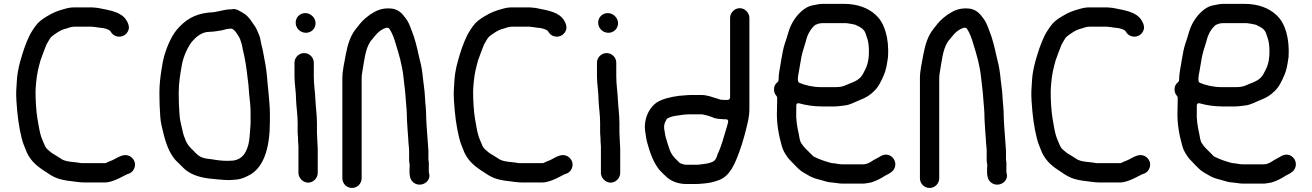

<svg xmlns="http://www.w3.org/2000/svg" viewBox="-20 -758 6663 975"><path d="M624.4 127.3C642.8 122.1 653 115.1 660.3 100.4C674.5 72 658.8 44.9 638.4 34.7C608.7 19.8 581.8 40.1 553.6 54.2C541.3 60.3 527.9 63.8 520.9 68.4C519.3 69.5 516.5 70.5 514 70.5H395C388 70.5 380.7 68.1 374.6 67.4L356.6 65.4C335 63 306.5 61.2 286.2 45.8C275.3 38 265 32.7 250.9 23.9C241.4 18.8 232.4 9.7 228.2 6.5C216.5 -1.9 209.8 -12.4 206.3 -21.5C200.1 -37.8 190.7 -54.8 184.9 -78C178.1 -105.6 175.1 -128.1 169.7 -157.9C163.5 -195.1 160.5 -249.7 160.5 -293C160.5 -306.2 162.2 -321.3 163.5 -339C167.3 -384 175.6 -415.1 186 -452.6C192.7 -473.8 209.3 -513.8 215.3 -530.3C215.4 -530.8 215.8 -531.6 216.2 -532.2L224.2 -546.2C230.1 -556.6 235.8 -567.7 245.5 -575C262.9 -588 287.9 -606.9 317 -613.2C324.5 -615.3 340.9 -622.5 357 -622.5H435.7C436.6 -622.7 442 -623.3 447.2 -622.3L465.3 -620.4C475.1 -619.4 485.8 -616.5 494 -616.5C502.9 -616.5 534.6 -609.6 540.7 -599.4C549.4 -585 558.2 -576.9 573.9 -573.2C602.2 -566.4 627.6 -584.7 633.5 -609.5C637.2 -625 630.6 -641.3 622.4 -654.4C596.7 -696.4 545.7 -704.2 478.1 -717.6L458.5 -719.6C449.1 -720.9 440.8 -720.5 431 -720.5H357C338.3 -720.5 321.9 -717 305.5 -712C270.8 -702.5 249.2 -693.8 220.4 -676.3C191.6 -659.3 174.4 -646.6 157.3 -622L143.4 -601.1C124 -571.9 105.4 -522.2 93 -481.4C79.3 -436.4 68.8 -399.9 65.5 -347.2C62.6 -303.8 60.8 -288.4 63.5 -243.8C68.1 -172.5 75.4 -114.8 90.2 -55.9C96 -29.7 107.5 -7.5 116.6 17.2C138.4 62.9 171.9 89.5 216.8 117.5L228.9 125.6C246.6 137.4 264 145.7 282.4 151C306.2 157.8 333.4 161.7 362.4 164.6L378.6 166.6C387.5 167.7 396.9 168.5 409 168.5H512C525.8 168.5 535.8 165.6 545.7 162.9C570.9 156.1 597.1 141.1 624.4 127.3Z M1041.6 -694.5C964.1 -686.5 919 -654.6 878.5 -607.9C847.6 -570.7 820.3 -506.9 807.3 -446.7L799.3 -399C793.8 -363.1 789.5 -327.9 789.5 -286C789.5 -265.6 789.8 -245 790.5 -225.6C793.2 -186.5 792.7 -151.9 800.2 -121.9C814.6 -57.1 828.9 -2.7 859.3 39.9C869.2 54.7 880 63.3 893.8 77.2L910.8 94.2C940.9 124.2 983.7 141.2 1041.2 148.6C1077.7 151.4 1107.4 156.4 1145.6 156.5C1154.7 155.9 1164.5 155.2 1173.2 154.5C1205.7 152.7 1228.3 141 1253.7 127.2C1323.8 83.5 1350.5 -15.5 1350.5 -140V-185C1350.5 -217.9 1346.1 -255.8 1343.5 -287.9L1338.5 -337.9C1335.3 -382.1 1331.1 -417.7 1322.8 -457.5C1318 -481.4 1315.6 -501.2 1309.9 -521.7C1304.1 -543.1 1303.2 -559.5 1297.4 -576.3C1288.7 -595.6 1283.4 -612.4 1273.8 -625.7C1255.5 -651.4 1246.1 -670.6 1220.4 -688.4C1196.6 -702.1 1179.6 -716.5 1155.9 -710.8C1155.2 -710.7 1154 -710.5 1153 -710.5H1151C1114.9 -710.5 1084.8 -694.8 1041.6 -694.5ZM1142 58.5H1126C1104.7 58.5 1075.9 54.6 1052.2 50.4C1038.4 48.9 1016.5 47.2 1000.4 39.2C984.8 31.4 973.9 19.9 963.1 7.9C946.1 -7.3 928.4 -25.3 919.3 -54.6C912.5 -69.9 909.3 -81.9 904.8 -103.3C899.1 -128.2 893.2 -148.4 891.5 -178.1C888.8 -209.8 887.5 -249.3 887.5 -285C887.5 -340.2 895.7 -383.4 903.7 -429.1C910.5 -468.6 932.1 -516.7 953 -544.5C953.2 -544.7 953.5 -545.1 953.7 -545.4C972.4 -566.1 1000.1 -596.5 1045 -596.5C1065.1 -596.5 1086.4 -601 1107.4 -604.2C1117.8 -607.1 1136 -612.5 1151 -612.5L1153 -612.5C1160 -612.5 1165.6 -608.1 1171.8 -601.8C1181.3 -592.4 1186.3 -580.4 1193 -571.5C1199 -563.5 1201.7 -550.6 1204.7 -542.5C1211.1 -526.5 1211 -511.1 1215.1 -497.3C1225.1 -457 1231.6 -412.6 1236.4 -369.5L1241.4 -329.6C1241.4 -329.4 1241.4 -329.2 1241.5 -329L1245.4 -278.3C1248.9 -250.6 1252.5 -215.9 1252.5 -185L1252.5 -140C1252.5 -127 1251.8 -114 1250.4 -101.7C1248.2 -78.1 1247.6 -47.2 1241 -22.7C1230.1 15.5 1213.2 49.5 1166.1 57.3C1165.6 57.4 1164.7 57.5 1164 57.5C1157.5 57.5 1149.9 58.5 1142 58.5Z M1493.5 -56V-42C1493.5 -33.3 1495.5 -24.7 1495.5 -16L1495.5 120C1495.5 145.9 1519.1 169.5 1545 169.5C1570.8 169.5 1593.5 146.2 1593.5 120V-4C1593.5 -15 1591.5 -27 1591.5 -42C1591.5 -53.7 1589.5 -69.7 1589.5 -84L1589.5 -132C1589.5 -175.6 1583.7 -209 1581.5 -254.5C1580 -291.2 1573.5 -330.2 1573.5 -370V-440C1573.5 -466.2 1551.1 -488.5 1524.5 -488.5C1497.9 -488.5 1475.5 -466.2 1475.5 -440L1475.5 -370C1475.5 -330.5 1483.5 -291.8 1483.5 -250.3C1485.2 -209.6 1491.5 -176 1491.5 -132L1491.5 -84C1491.5 -73.7 1493.5 -64.8 1493.5 -56ZM1481.5 -643C1481.5 -614.8 1504.9 -591.5 1533.5 -591.5C1560.8 -591.5 1582.5 -612.8 1582.5 -640C1582.5 -667.6 1557.9 -691.5 1530.5 -691.5C1503.2 -691.5 1481.5 -670.2 1481.5 -643Z M2057.5 10V53C2057.5 60.7 2058.4 68.8 2060.2 77.4C2061.5 83.3 2059.5 90.2 2059.5 97V112C2059.5 143.1 2066.4 159.7 2083.1 171.2C2118.2 195.4 2173.2 164.2 2158.1 119C2157.8 117.9 2157.5 116.3 2157.5 115V97C2157.5 82.6 2158.4 70.4 2156.5 58.9C2156.2 57.3 2155.5 54 2155.5 53L2155.5 7.3C2153.1 -37 2149.2 -72.5 2146.5 -117.3L2144.5 -153.3C2144.5 -153.5 2144.5 -153.8 2144.5 -154C2144.5 -167.8 2144.2 -179.9 2143.5 -190.2L2141.6 -219.8C2140.3 -229.4 2139.2 -242.7 2138.5 -257.5C2136.8 -301.7 2129.6 -337.6 2125.6 -381.7C2121.3 -415.9 2115.8 -440.6 2106.8 -475.1C2096.8 -520.3 2087 -562.4 2071.4 -600.4C2061.1 -627.8 2054.9 -646.3 2040 -665.5C2021.8 -690.3 2005.2 -707.5 1974.9 -713.7C1935.8 -719 1905.7 -711.1 1881.3 -697.2C1860.5 -685.1 1855 -681.9 1835.6 -665.5C1813.1 -646.4 1804 -631.7 1784.8 -608.2C1759.2 -574.8 1746.7 -535.6 1736.3 -483.8C1729.7 -442.1 1718.5 -403.8 1718.5 -359V147C1718.5 174.3 1740.5 196.5 1767.5 196.5C1794.5 196.5 1816.5 174.3 1816.5 147V-359C1816.5 -370.4 1817.6 -381.8 1819.7 -392.3C1829 -443.2 1833.5 -506.3 1860.6 -546.9C1860.8 -547.3 1861.3 -547.9 1861.7 -548.4C1881.1 -569.9 1898.9 -602.8 1938 -615.9C1944.6 -618 1952.9 -618.7 1957.4 -611.9C1971.5 -590.8 1981.6 -563.6 1990 -533.6C2005.5 -484.7 2022 -428 2028.4 -370.3C2032.1 -330.5 2038.4 -294.7 2040.5 -252.8C2043.6 -215.4 2046.4 -192.5 2046.5 -152.3C2048.2 -117.7 2051 -79.8 2053.5 -48C2053.5 -47.7 2053.5 -47.3 2053.5 -47C2053.5 -30.5 2057.5 -10.2 2057.5 10Z M2846.4 127.3C2864.8 122.1 2875 115.1 2882.3 100.4C2896.5 72 2880.8 44.9 2860.4 34.7C2830.7 19.8 2803.8 40.1 2775.6 54.2C2763.3 60.3 2749.9 63.8 2742.9 68.4C2741.3 69.5 2738.5 70.5 2736 70.5H2617C2610 70.5 2602.7 68.1 2596.6 67.4L2578.6 65.4C2557 63 2528.5 61.2 2508.2 45.8C2497.3 38 2487 32.7 2472.9 23.9C2463.4 18.8 2454.4 9.7 2450.2 6.5C2438.5 -1.9 2431.8 -12.4 2428.3 -21.5C2422.1 -37.8 2412.7 -54.8 2406.9 -78C2400.1 -105.6 2397.1 -128.1 2391.7 -157.9C2385.5 -195.1 2382.5 -249.7 2382.5 -293C2382.5 -306.2 2384.2 -321.3 2385.5 -339C2389.3 -384 2397.6 -415.1 2408 -452.6C2414.7 -473.8 2431.3 -513.8 2437.3 -530.3C2437.4 -530.8 2437.8 -531.6 2438.2 -532.2L2446.2 -546.2C2452.1 -556.6 2457.8 -567.7 2467.5 -575C2484.9 -588 2509.9 -606.9 2539 -613.2C2546.5 -615.3 2562.9 -622.5 2579 -622.5H2657.7C2658.6 -622.7 2664 -623.3 2669.2 -622.3L2687.3 -620.4C2697.1 -619.4 2707.8 -616.5 2716 -616.5C2724.9 -616.5 2756.6 -609.6 2762.7 -599.4C2771.4 -585 2780.2 -576.9 2795.9 -573.2C2824.2 -566.4 2849.6 -584.7 2855.5 -609.5C2859.2 -625 2852.6 -641.3 2844.4 -654.4C2818.7 -696.4 2767.7 -704.2 2700.1 -717.6L2680.5 -719.6C2671.1 -720.9 2662.8 -720.5 2653 -720.5H2579C2560.3 -720.5 2543.9 -717 2527.5 -712C2492.8 -702.5 2471.2 -693.8 2442.4 -676.3C2413.6 -659.3 2396.4 -646.6 2379.3 -622L2365.4 -601.1C2346 -571.9 2327.4 -522.2 2315 -481.4C2301.3 -436.4 2290.8 -399.9 2287.5 -347.2C2284.6 -303.8 2282.8 -288.4 2285.5 -243.8C2290.1 -172.5 2297.4 -114.8 2312.2 -55.9C2318 -29.7 2329.5 -7.5 2338.6 17.2C2360.4 62.9 2393.9 89.5 2438.8 117.5L2450.9 125.6C2468.6 137.4 2486 145.7 2504.4 151C2528.2 157.8 2555.4 161.7 2584.4 164.6L2600.6 166.6C2609.5 167.7 2618.9 168.5 2631 168.5H2734C2747.8 168.5 2757.8 165.6 2767.7 162.9C2792.9 156.1 2819.1 141.1 2846.4 127.3Z M3029.5 -56V-42C3029.5 -33.3 3031.5 -24.7 3031.5 -16L3031.5 120C3031.5 145.9 3055.1 169.5 3081 169.5C3106.8 169.5 3129.5 146.2 3129.5 120V-4C3129.5 -15 3127.5 -27 3127.5 -42C3127.5 -53.7 3125.5 -69.7 3125.5 -84L3125.5 -132C3125.5 -175.6 3119.7 -209 3117.5 -254.5C3116 -291.2 3109.5 -330.2 3109.5 -370V-440C3109.5 -466.2 3087.1 -488.5 3060.5 -488.5C3033.9 -488.5 3011.5 -466.2 3011.5 -440L3011.5 -370C3011.5 -330.5 3019.5 -291.8 3019.5 -250.3C3021.2 -209.6 3027.5 -176 3027.5 -132L3027.5 -84C3027.5 -73.7 3029.5 -64.8 3029.5 -56ZM3017.5 -643C3017.5 -614.8 3040.9 -591.5 3069.5 -591.5C3096.8 -591.5 3118.5 -612.8 3118.5 -640C3118.5 -667.6 3093.9 -691.5 3066.5 -691.5C3039.2 -691.5 3017.5 -670.2 3017.5 -643Z M3657 -152.5H3665C3681.3 -152.5 3677.6 -138.7 3677.1 -137L3673.1 -121C3673.1 -120.8 3673 -120.6 3673 -120.4L3667 -100.4C3653.9 -57.9 3643.4 -14.3 3623.5 25.9C3622.2 29.7 3618.3 57.6 3594 65.7C3575.4 73.2 3549.1 75.8 3525.4 78.4C3525.1 78.5 3524.4 78.5 3524 78.5H3466C3452.4 78.5 3447.6 76 3436.7 71.7C3432.9 70.6 3432.9 70.6 3431.2 68.8L3418.4 56.1C3402.8 42.1 3388 24.3 3380.1 1L3371.1 -26.2C3368.3 -35.3 3365.1 -45.7 3361 -59.6C3355.8 -79.2 3355.9 -90.1 3352.8 -104.3C3352.6 -105 3352.5 -106.1 3352.5 -107V-116C3352.5 -132.5 3361.5 -144 3363.1 -149C3364 -151.6 3367.1 -155.5 3370.4 -157.2C3384.6 -164.3 3397.1 -168.2 3415.3 -170.4C3435.8 -173.8 3459.4 -177.5 3483 -177.5H3544C3547.2 -177.5 3548.8 -176.8 3550.5 -176.1C3572.3 -172.7 3590.6 -165.6 3610 -157.9C3619.6 -155.3 3631 -153.5 3640 -153.5C3645.9 -153.5 3651.8 -152.5 3657 -152.5ZM3736.5 -716.5C3710.2 -716.5 3687.5 -693.4 3687.5 -667V-263C3687.5 -257.6 3682.6 -250.5 3675 -250.5H3657C3652.5 -250.5 3648.5 -250.8 3643.1 -251.5H3642C3640.9 -251.5 3639.3 -251.7 3638 -252.1L3623.3 -257.1C3598.2 -264.3 3571.3 -275.5 3544 -275.5H3484C3474.3 -275.5 3464.7 -274.3 3455 -273.5L3429.3 -271.6C3382.3 -265.2 3342.6 -255.8 3312.2 -235.8C3281.3 -212.3 3257.6 -172.9 3254.5 -118.7C3254.5 -109.4 3255.2 -99.1 3256.4 -90.9C3260 -69.2 3260.8 -54.7 3267 -32.3C3281.9 22.2 3299.2 67.9 3328.5 104.9C3340.3 117.7 3354.9 131.7 3369.2 144.5C3391.8 162.9 3424.7 176.5 3466 176.5L3510 176.5C3527.8 176.5 3537.8 175.3 3557 173.5C3583.4 171.7 3609.5 164.8 3631.5 156.3C3688 134.8 3711.5 74.1 3735.2 10.8L3748.1 -27.7C3754.6 -50.7 3761.9 -72.3 3766.8 -93.8C3775.6 -131.8 3785.5 -160.8 3785.5 -206V-667C3785.5 -693.4 3762.8 -716.5 3736.5 -716.5Z M4206 70.5C4205.2 70.5 4203.9 70.4 4203 70.1C4170.3 62 4138.9 50.4 4112.4 37.2C4111.4 36.7 4110.1 35.8 4109.2 34.8L4068.2 -6.2C4059.7 -14.6 4055.7 -21.5 4049.8 -29.7C4040.9 -42.2 4039.1 -62 4035.8 -79.5C4027.6 -116.9 4021.3 -150.1 4023.5 -197.3V-221C4023.5 -238.1 4038.2 -233.4 4039.4 -233C4072.3 -223.6 4112.7 -217.5 4153 -217.5H4219C4237.4 -217.5 4253.1 -221 4268.9 -222.4C4296 -224.9 4319.5 -239.3 4345.5 -249.7C4375.8 -261 4397.8 -274.4 4418.3 -295C4440.8 -316 4453.4 -343.1 4467.6 -375.1C4479.8 -402 4484 -430.6 4489.6 -469.3C4495.1 -561.9 4473.2 -640.7 4427.5 -681.8C4390.3 -716.7 4336.3 -738.5 4263 -738.5H4156C4144.7 -738.5 4133.6 -736.2 4121.5 -733.7L4101.6 -729.8C4089.3 -727 4075.8 -720.6 4062.4 -710.9C4032.2 -688.3 4007.3 -655.7 3991.6 -617.3C3983.1 -596.2 3975.1 -562.6 3965.8 -537.8C3958 -514.3 3952.4 -485.1 3947.4 -455.2C3942.6 -419 3933.5 -387.6 3933.5 -351C3933.5 -347.9 3931.8 -343.6 3928.7 -341.2C3916.1 -331.3 3910.5 -319.8 3910.5 -304C3910.5 -290.9 3914.6 -280.2 3923.3 -270.3C3925.3 -268.1 3926.5 -265.1 3926.5 -262V-248.8C3925.8 -230.2 3925.5 -214.6 3925.5 -198.7C3922.6 -130 3935 -70.6 3950 -16.4C3957.2 8.3 3967.4 23.4 3980.2 41.7C3988.8 53.5 4002 64.8 4015.1 79.4L4031.8 96.2C4051.8 116.1 4065.5 120.1 4093.3 137.2C4106.8 144.4 4125 150.5 4143.9 154.8C4166.1 160.4 4180.3 167.2 4201.8 168.5C4223 169.8 4239.9 174.5 4260 174.5H4363C4374.2 174.5 4388.6 170.8 4402.6 168.7C4423.3 163.4 4454 148 4470.4 137C4473.8 134.7 4475.6 133.3 4480.1 131.5C4502.1 120.4 4518.4 110.8 4524.5 90.4C4536.1 51.9 4497.1 11.2 4454.4 33.7C4442.1 41.8 4427.7 47.6 4416.6 54.6C4406 61 4386.9 76.5 4363 76.5H4257C4237.9 76.5 4220.2 70.5 4206 70.5ZM4156 -640.5H4276C4282.9 -640.5 4290.8 -638.2 4294 -638C4305.6 -637 4315.2 -633.3 4322.6 -632.4C4324.8 -632.1 4327.3 -631.1 4329.4 -629.3L4345.6 -621.2C4351.4 -618.3 4356.8 -614 4362.1 -609.5C4363.6 -608.2 4365.7 -604.9 4366.8 -603.8C4374.7 -596 4379.2 -575.4 4381.6 -569.8C4389.8 -549.1 4392.5 -523.2 4392.5 -498C4392.5 -482.7 4391.6 -465.5 4389.3 -453.5L4387.3 -443.5C4384.3 -428.7 4378.8 -413.9 4371 -399.5C4365.2 -389 4360.5 -375.9 4348.8 -364.2C4326.5 -341.8 4295.6 -335.8 4273.6 -324.8C4257.8 -316.9 4238.2 -315.5 4219 -315.5H4150C4108.7 -315.5 4068.4 -324.9 4039.1 -337.5C4025 -343.6 4034.6 -380.7 4036.7 -394L4044.6 -439.9C4050.6 -483.4 4060.5 -510 4071.9 -547.2C4079.8 -582.1 4095.5 -611.2 4120 -631.6C4130.1 -635.4 4139.6 -640.5 4156 -640.5Z M4990.5 10V53C4990.5 60.7 4991.4 68.8 4993.2 77.4C4994.5 83.3 4992.5 90.2 4992.5 97V112C4992.5 143.1 4999.4 159.7 5016.1 171.2C5051.2 195.4 5106.2 164.2 5091.1 119C5090.8 117.9 5090.5 116.3 5090.5 115V97C5090.5 82.6 5091.4 70.4 5089.5 58.9C5089.2 57.3 5088.5 54 5088.5 53L5088.5 7.3C5086.1 -37 5082.2 -72.5 5079.5 -117.3L5077.5 -153.3C5077.5 -153.5 5077.5 -153.8 5077.5 -154C5077.5 -167.8 5077.2 -179.9 5076.5 -190.2L5074.6 -219.8C5073.3 -229.4 5072.2 -242.7 5071.5 -257.5C5069.8 -301.7 5062.6 -337.6 5058.6 -381.7C5054.3 -415.9 5048.8 -440.6 5039.8 -475.1C5029.8 -520.3 5020 -562.4 5004.4 -600.4C4994.1 -627.8 4987.9 -646.3 4973 -665.5C4954.8 -690.3 4938.2 -707.5 4907.9 -713.7C4868.8 -719 4838.7 -711.1 4814.3 -697.2C4793.5 -685.1 4788 -681.9 4768.6 -665.5C4746.1 -646.4 4737 -631.7 4717.8 -608.2C4692.2 -574.8 4679.7 -535.6 4669.3 -483.8C4662.7 -442.1 4651.5 -403.8 4651.5 -359V147C4651.5 174.3 4673.5 196.5 4700.5 196.5C4727.5 196.5 4749.5 174.3 4749.5 147V-359C4749.5 -370.4 4750.6 -381.8 4752.7 -392.3C4762 -443.2 4766.5 -506.3 4793.6 -546.9C4793.8 -547.3 4794.3 -547.9 4794.7 -548.4C4814.1 -569.9 4831.9 -602.8 4871 -615.9C4877.6 -618 4885.9 -618.7 4890.4 -611.9C4904.5 -590.8 4914.6 -563.6 4923 -533.6C4938.5 -484.7 4955 -428 4961.4 -370.3C4965.1 -330.5 4971.4 -294.7 4973.5 -252.8C4976.6 -215.4 4979.4 -192.5 4979.5 -152.3C4981.2 -117.7 4984 -79.8 4986.5 -48C4986.5 -47.7 4986.5 -47.3 4986.5 -47C4986.5 -30.5 4990.5 -10.2 4990.5 10Z M5779.4 127.3C5797.8 122.1 5808 115.1 5815.3 100.4C5829.5 72 5813.8 44.9 5793.4 34.7C5763.7 19.8 5736.8 40.1 5708.6 54.2C5696.3 60.3 5682.9 63.8 5675.9 68.4C5674.3 69.5 5671.5 70.5 5669 70.5H5550C5543 70.5 5535.7 68.1 5529.6 67.4L5511.6 65.4C5490 63 5461.5 61.2 5441.2 45.8C5430.3 38 5420 32.7 5405.9 23.9C5396.4 18.8 5387.4 9.7 5383.2 6.5C5371.5 -1.9 5364.8 -12.4 5361.3 -21.5C5355.1 -37.8 5345.7 -54.8 5339.9 -78C5333.1 -105.6 5330.1 -128.1 5324.7 -157.9C5318.5 -195.1 5315.5 -249.7 5315.5 -293C5315.5 -306.2 5317.2 -321.3 5318.5 -339C5322.3 -384 5330.6 -415.1 5341 -452.6C5347.7 -473.8 5364.3 -513.8 5370.3 -530.3C5370.4 -530.8 5370.8 -531.6 5371.2 -532.2L5379.2 -546.2C5385.1 -556.6 5390.8 -567.7 5400.5 -575C5417.9 -588 5442.9 -606.9 5472 -613.2C5479.5 -615.3 5495.9 -622.5 5512 -622.5H5590.7C5591.6 -622.7 5597 -623.3 5602.2 -622.3L5620.3 -620.4C5630.1 -619.4 5640.8 -616.5 5649 -616.5C5657.9 -616.5 5689.6 -609.6 5695.7 -599.4C5704.4 -585 5713.2 -576.9 5728.9 -573.2C5757.2 -566.4 5782.6 -584.7 5788.5 -609.5C5792.2 -625 5785.6 -641.3 5777.4 -654.4C5751.7 -696.4 5700.7 -704.2 5633.1 -717.6L5613.5 -719.6C5604.1 -720.9 5595.8 -720.5 5586 -720.5H5512C5493.3 -720.5 5476.9 -717 5460.5 -712C5425.8 -702.5 5404.2 -693.8 5375.4 -676.3C5346.6 -659.3 5329.4 -646.6 5312.3 -622L5298.4 -601.1C5279 -571.9 5260.4 -522.2 5248 -481.4C5234.3 -436.4 5223.8 -399.9 5220.5 -347.2C5217.6 -303.8 5215.8 -288.4 5218.5 -243.8C5223.1 -172.5 5230.4 -114.8 5245.2 -55.9C5251 -29.7 5262.5 -7.5 5271.6 17.2C5293.4 62.9 5326.9 89.5 5371.8 117.5L5383.9 125.6C5401.6 137.4 5419 145.7 5437.4 151C5461.2 157.8 5488.4 161.7 5517.4 164.6L5533.6 166.6C5542.5 167.7 5551.9 168.5 5564 168.5H5667C5680.8 168.5 5690.8 165.6 5700.7 162.9C5725.9 156.1 5752.1 141.1 5779.4 127.3Z M6240 70.5C6239.2 70.5 6237.9 70.4 6237 70.1C6204.3 62 6172.9 50.4 6146.4 37.2C6145.4 36.7 6144.1 35.8 6143.2 34.8L6102.2 -6.2C6093.7 -14.6 6089.7 -21.5 6083.8 -29.7C6074.9 -42.2 6073.1 -62 6069.8 -79.5C6061.6 -116.9 6055.3 -150.1 6057.5 -197.3V-221C6057.5 -238.1 6072.2 -233.4 6073.4 -233C6106.3 -223.6 6146.7 -217.5 6187 -217.5H6253C6271.4 -217.5 6287.1 -221 6302.9 -222.4C6330 -224.9 6353.5 -239.3 6379.5 -249.7C6409.8 -261 6431.8 -274.4 6452.3 -295C6474.8 -316 6487.4 -343.1 6501.6 -375.1C6513.8 -402 6518 -430.6 6523.6 -469.3C6529.1 -561.9 6507.2 -640.7 6461.5 -681.8C6424.3 -716.7 6370.3 -738.5 6297 -738.5H6190C6178.7 -738.5 6167.6 -736.2 6155.5 -733.7L6135.6 -729.8C6123.3 -727 6109.8 -720.6 6096.4 -710.9C6066.2 -688.3 6041.3 -655.7 6025.6 -617.3C6017.1 -596.2 6009.1 -562.6 5999.8 -537.8C5992 -514.3 5986.4 -485.1 5981.4 -455.2C5976.6 -419 5967.5 -387.6 5967.5 -351C5967.5 -347.9 5965.8 -343.6 5962.7 -341.2C5950.1 -331.3 5944.5 -319.8 5944.5 -304C5944.5 -290.9 5948.6 -280.2 5957.3 -270.3C5959.3 -268.1 5960.5 -265.1 5960.5 -262V-248.8C5959.8 -230.2 5959.5 -214.6 5959.5 -198.7C5956.6 -130 5969 -70.6 5984 -16.4C5991.2 8.3 6001.4 23.4 6014.2 41.7C6022.8 53.5 6036 64.8 6049.1 79.4L6065.8 96.2C6085.8 116.1 6099.5 120.1 6127.3 137.2C6140.8 144.4 6159 150.5 6177.9 154.8C6200.1 160.4 6214.3 167.2 6235.8 168.5C6257 169.8 6273.9 174.5 6294 174.5H6397C6408.2 174.5 6422.6 170.8 6436.6 168.7C6457.3 163.4 6488 148 6504.4 137C6507.8 134.7 6509.6 133.3 6514.1 131.5C6536.1 120.4 6552.4 110.8 6558.5 90.4C6570.1 51.9 6531.1 11.2 6488.4 33.7C6476.1 41.8 6461.7 47.6 6450.6 54.6C6440 61 6420.9 76.5 6397 76.5H6291C6271.9 76.5 6254.2 70.5 6240 70.5ZM6190 -640.5H6310C6316.9 -640.5 6324.8 -638.2 6328 -638C6339.6 -637 6349.2 -633.3 6356.6 -632.4C6358.8 -632.1 6361.3 -631.1 6363.4 -629.3L6379.6 -621.2C6385.4 -618.3 6390.8 -614 6396.1 -609.5C6397.6 -608.2 6399.7 -604.9 6400.8 -603.8C6408.7 -596 6413.2 -575.4 6415.6 -569.8C6423.8 -549.1 6426.5 -523.2 6426.5 -498C6426.5 -482.7 6425.6 -465.5 6423.3 -453.5L6421.3 -443.5C6418.3 -428.7 6412.8 -413.9 6405 -399.5C6399.2 -389 6394.5 -375.9 6382.8 -364.2C6360.5 -341.8 6329.6 -335.8 6307.6 -324.8C6291.8 -316.9 6272.2 -315.5 6253 -315.5H6184C6142.7 -315.5 6102.4 -324.9 6073.1 -337.5C6059 -343.6 6068.6 -380.7 6070.7 -394L6078.6 -439.9C6084.6 -483.4 6094.5 -510 6105.9 -547.2C6113.8 -582.1 6129.5 -611.2 6154 -631.6C6164.1 -635.4 6173.6 -640.5 6190 -640.5Z"/></svg>

Font: Smoothie
Style: Light
Weight: 400
Foundry: Cannot Into Space Fonts
Version: Version 0.8